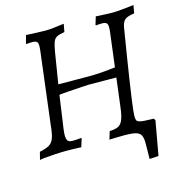

<svg xmlns="http://www.w3.org/2000/svg" viewBox="-116 -748 939 1005"><g transform="rotate(-15 353.5 -246.0)"><path d="M15 12 26 -31Q61 -38 79 -49Q97 -60 105 -83.5Q113 -107 117 -151L165 -542Q169 -575 163.5 -585.5Q158 -596 136 -596Q131 -596 121.5 -595.5Q112 -595 104 -594L102 -597L114 -640Q139 -639 170 -637.5Q201 -636 220 -636Q237 -636 263.5 -639Q290 -642 320 -646L312 -603Q284 -599 270 -591.5Q256 -584 249.5 -566Q243 -548 237 -511L204 -307L185 -173Q181 -145 176.5 -114.5Q172 -84 175 -67Q177 -52 184.5 -47Q192 -42 210 -42Q221 -42 233.5 -43Q246 -44 254 -45Q254 -44 254.5 -43Q255 -42 255 -41L241 3Q241 2 227.5 1.5Q214 1 195.5 0.5Q177 0 163 0Q134 0 99.5 2Q65 4 40.5 6.5Q16 9 15 12ZM186 -291 197 -347Q241 -347 285.5 -346.5Q330 -346 374 -346Q409 -346 443.5 -348.5Q478 -351 538 -358L531 -303L364 -304Q354 -304 324.5 -302Q295 -300 258 -297.5Q221 -295 186 -291ZM619 3Q594 2 558.5 1Q523 0 500 0H469Q451 0 434 0.5Q417 1 405.5 1.5Q394 2 394 2L407 -41Q438 -42 454.5 -50.5Q471 -59 480 -82Q489 -105 494 -149L543 -542Q547 -574 541.5 -585Q536 -596 514 -596Q508 -596 498.5 -595.5Q489 -595 481 -594L479 -597L492 -640Q492 -640 498.5 -639.5Q505 -639 515.5 -638.5Q526 -638 538.5 -637.5Q551 -637 562.5 -636.5Q574 -636 582 -636Q600 -636 630.5 -639Q661 -642 698 -646L690 -603Q653 -598 639 -586.5Q625 -575 620 -546Q606 -461 595 -392.5Q584 -324 576 -270.5Q568 -217 562.5 -178.5Q557 -140 554.5 -116.5Q552 -93 552 -84Q552 -60 560 -50.5Q568 -41 588 -41Q599 -41 611.5 -42Q624 -43 632 -44Q632 -43 632.5 -42.5Q633 -42 632 -41ZM571 154 572 75Q573 45 566 28.5Q559 12 538.5 6Q518 0 476 0L553 -104Q550 -67 557 -57.5Q564 -48 597 -46L647 -44L653 -34L620 151Z"/></g></svg>

Font: Alegreya
Style: Italic
Weight: 400
Italic angle: -7°
Designer: Juan Pablo del Peral
Foundry: Huerta Tipografica
Version: Version 2.009